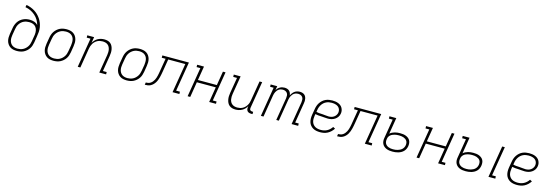

<svg xmlns="http://www.w3.org/2000/svg" viewBox="29 -1882 8717 3038"><g transform="rotate(15 4387.5 -363.5)"><path d="M249 8Q219 8 190.5 2Q162 -4 139 -19.5Q116 -35 100 -58Q84 -81 76.5 -108.5Q69 -136 69.5 -166Q70 -196 75 -226L92 -326Q96 -352 105.5 -378Q115 -404 130.5 -428Q146 -452 168 -470.5Q190 -489 216 -501Q242 -513 268.5 -518Q295 -523 321 -523Q341 -523 360 -520Q379 -517 396.5 -511Q414 -505 429.5 -494.5Q445 -484 456 -470Q445 -514 421.5 -552.5Q398 -591 364.5 -620.5Q331 -650 290.5 -669.5Q250 -689 203 -697L210 -735Q247 -729 282 -715.5Q317 -702 348 -683Q379 -664 404.5 -639Q430 -614 450.5 -584Q471 -554 484.5 -520Q498 -486 504.5 -448.5Q511 -411 508 -372Q505 -333 498 -294L482 -194Q477 -167 468.5 -140.5Q460 -114 444 -90Q428 -66 405.5 -46.5Q383 -27 357.5 -14.5Q332 -2 304 3Q276 8 249 8ZM251 -30Q273 -30 295.5 -34.5Q318 -39 339.5 -50Q361 -61 378.5 -77.5Q396 -94 409 -114Q422 -134 429 -156Q436 -178 440 -201L458 -310L459 -319Q463 -352 457 -383.5Q451 -415 432.5 -439Q414 -463 384.5 -473.5Q355 -484 322 -484Q300 -484 278 -480Q256 -476 234.5 -466Q213 -456 195.5 -440Q178 -424 165 -404.5Q152 -385 144.5 -363Q137 -341 134 -319L117 -219Q113 -196 112.5 -172Q112 -148 117 -126Q122 -104 134 -85Q146 -66 164 -53.5Q182 -41 204.5 -35.5Q227 -30 251 -30Z M849 8Q819 8 790.5 2Q762 -4 739 -19.5Q716 -35 700 -58Q684 -81 676.5 -108.5Q669 -136 669.5 -166Q670 -196 675 -226L692 -326Q696 -353 705 -379.5Q714 -406 730 -430Q746 -454 768 -473.5Q790 -493 815.5 -505.5Q841 -518 869 -523Q897 -528 924 -528Q954 -528 982.5 -522Q1011 -516 1034.5 -500.5Q1058 -485 1073.5 -462Q1089 -439 1096.5 -411.5Q1104 -384 1103.5 -354Q1103 -324 1098 -294L1082 -194Q1077 -167 1068.5 -140.5Q1060 -114 1044 -90Q1028 -66 1005.5 -46.5Q983 -27 957.5 -14.5Q932 -2 904 3Q876 8 849 8ZM851 -30Q873 -30 895.5 -34.5Q918 -39 939.5 -50Q961 -61 978.5 -77.5Q996 -94 1009 -114Q1022 -134 1029 -156Q1036 -178 1040 -201L1057 -301Q1060 -324 1060.5 -348Q1061 -372 1056.5 -394Q1052 -416 1040 -435Q1028 -454 1010 -466.5Q992 -479 969.5 -484.5Q947 -490 923 -490Q901 -490 878 -485.5Q855 -481 834 -470Q813 -459 795 -442.5Q777 -426 764.5 -406Q752 -386 744.5 -364Q737 -342 734 -319L717 -219Q713 -196 712.5 -172Q712 -148 717 -126Q722 -104 734 -85Q746 -66 764 -53.5Q782 -41 804.5 -35.5Q827 -30 851 -30Z M1246 0 1326 -482H1264L1263 -520H1375L1359 -422Q1373 -447 1393 -468Q1413 -489 1437.5 -502.5Q1462 -516 1489 -522Q1516 -528 1542 -528Q1570 -528 1597 -521Q1624 -514 1644 -497Q1664 -480 1675.5 -456Q1687 -432 1692 -405.5Q1697 -379 1696 -351Q1695 -323 1690 -294L1648 -38H1710L1711 0H1599L1649 -301Q1652 -324 1653 -347Q1654 -370 1649.5 -392Q1645 -414 1635 -433Q1625 -452 1607.5 -465.5Q1590 -479 1568 -484.5Q1546 -490 1523 -490Q1502 -490 1479.5 -485.5Q1457 -481 1437 -470Q1417 -459 1400 -442.5Q1383 -426 1371.5 -406.5Q1360 -387 1353 -366Q1346 -345 1342 -323L1289 0Z M2049 8Q2019 8 1990.5 2Q1962 -4 1939 -19.5Q1916 -35 1900 -58Q1884 -81 1876.5 -108.5Q1869 -136 1869.5 -166Q1870 -196 1875 -226L1892 -326Q1896 -353 1905 -379.5Q1914 -406 1930 -430Q1946 -454 1968 -473.5Q1990 -493 2015.5 -505.5Q2041 -518 2069 -523Q2097 -528 2124 -528Q2154 -528 2182.5 -522Q2211 -516 2234.5 -500.5Q2258 -485 2273.5 -462Q2289 -439 2296.5 -411.5Q2304 -384 2303.5 -354Q2303 -324 2298 -294L2282 -194Q2277 -167 2268.5 -140.5Q2260 -114 2244 -90Q2228 -66 2205.5 -46.5Q2183 -27 2157.5 -14.5Q2132 -2 2104 3Q2076 8 2049 8ZM2051 -30Q2073 -30 2095.5 -34.5Q2118 -39 2139.5 -50Q2161 -61 2178.5 -77.5Q2196 -94 2209 -114Q2222 -134 2229 -156Q2236 -178 2240 -201L2257 -301Q2260 -324 2260.5 -348Q2261 -372 2256.5 -394Q2252 -416 2240 -435Q2228 -454 2210 -466.5Q2192 -479 2169.5 -484.5Q2147 -490 2123 -490Q2101 -490 2078 -485.5Q2055 -481 2034 -470Q2013 -459 1995 -442.5Q1977 -426 1964.5 -406Q1952 -386 1944.5 -364Q1937 -342 1934 -319L1917 -219Q1913 -196 1912.5 -172Q1912 -148 1917 -126Q1922 -104 1934 -85Q1946 -66 1964 -53.5Q1982 -41 2004.5 -35.5Q2027 -30 2051 -30Z M2344 0 2350 -38Q2369 -38 2389 -42Q2409 -46 2426.5 -57.5Q2444 -69 2457.5 -85.5Q2471 -102 2480.5 -120Q2490 -138 2496 -157Q2502 -176 2506.5 -195.5Q2511 -215 2514.5 -234Q2518 -253 2521 -273L2556 -482H2493V-520H2928L2848 -38H2910L2911 0H2799L2879 -482H2599L2564 -271Q2560 -248 2555.5 -224.5Q2551 -201 2545 -178Q2539 -155 2530.5 -132Q2522 -109 2509 -87.5Q2496 -66 2478 -48Q2460 -30 2437.5 -18Q2415 -6 2391 -3Q2367 0 2344 0Z M3046 0 3126 -482H3064L3063 -520H3175L3137 -290H3447L3485 -520H3528L3448 -38H3510L3511 0H3399L3440 -251H3130L3089 0Z M3831 8Q3803 8 3776.5 1Q3750 -6 3729.5 -23Q3709 -40 3697.5 -64Q3686 -88 3681 -114.5Q3676 -141 3677 -169Q3678 -197 3683 -226L3726 -482H3664L3663 -520H3775L3725 -219Q3721 -196 3720.5 -173Q3720 -150 3724 -128Q3728 -106 3738.5 -87Q3749 -68 3766.5 -54.5Q3784 -41 3806 -35.5Q3828 -30 3851 -30Q3872 -30 3894 -34.5Q3916 -39 3936.5 -50Q3957 -61 3973.5 -77.5Q3990 -94 4002 -113.5Q4014 -133 4021 -154Q4028 -175 4031 -197L4085 -520H4128L4055 -81Q4053 -71 4054.5 -61Q4056 -51 4062 -44Q4068 -37 4077.5 -33.5Q4087 -30 4098 -30H4112L4111 8H4091Q4072 8 4055 3Q4038 -2 4026.5 -14.5Q4015 -27 4012 -45Q4009 -63 4012 -81L4015 -98Q4001 -73 3981 -52Q3961 -31 3936 -17.5Q3911 -4 3884 2Q3857 8 3831 8Z M4246 0 4326 -482H4268L4267 -520H4375L4363 -451Q4373 -469 4387.5 -484Q4402 -499 4419.5 -509Q4437 -519 4456 -523.5Q4475 -528 4494 -528Q4516 -528 4536 -522Q4556 -516 4571 -502.5Q4586 -489 4594 -470Q4602 -451 4604 -430Q4613 -451 4627.5 -470Q4642 -489 4660.5 -502.5Q4679 -516 4701.5 -522Q4724 -528 4745 -528Q4765 -528 4783.5 -523Q4802 -518 4817 -507Q4832 -496 4840.5 -479.5Q4849 -463 4853 -444.5Q4857 -426 4856.5 -406.5Q4856 -387 4852 -367L4798 -38H4856L4857 0H4749L4811 -374Q4814 -396 4812.5 -418Q4811 -440 4799.5 -457Q4788 -474 4768 -482Q4748 -490 4726 -490Q4711 -490 4695 -486Q4679 -482 4664 -472.5Q4649 -463 4638 -450Q4627 -437 4619 -422Q4611 -407 4606.5 -391.5Q4602 -376 4599 -360L4540 0H4498L4560 -374Q4563 -396 4561.5 -418Q4560 -440 4548 -457Q4536 -474 4516.5 -482Q4497 -490 4475 -490Q4459 -490 4443 -486Q4427 -482 4412.5 -472.5Q4398 -463 4387 -450Q4376 -437 4368 -422Q4360 -407 4355.5 -391.5Q4351 -376 4348 -360L4289 0Z M5217 8Q5186 8 5156 2.5Q5126 -3 5100.5 -17.5Q5075 -32 5056.5 -54.5Q5038 -77 5029.5 -105Q5021 -133 5020.5 -164Q5020 -195 5025 -226L5042 -326Q5046 -353 5055.5 -380Q5065 -407 5081 -431Q5097 -455 5119.5 -475Q5142 -495 5168.5 -507Q5195 -519 5222.5 -523.5Q5250 -528 5277 -528Q5302 -528 5326.5 -524.5Q5351 -521 5373 -512.5Q5395 -504 5413.5 -489.5Q5432 -475 5443.5 -454.5Q5455 -434 5459.5 -410Q5464 -386 5459 -361Q5455 -332 5437.5 -306Q5420 -280 5394 -263Q5368 -246 5339 -239Q5310 -232 5282 -232Q5255 -232 5229 -235Q5203 -238 5176 -239Q5149 -240 5123 -242Q5097 -244 5072 -250L5067 -219Q5063 -195 5063 -170Q5063 -145 5069.5 -122.5Q5076 -100 5090.5 -81.5Q5105 -63 5124.5 -51.5Q5144 -40 5168.5 -35Q5193 -30 5217 -30Q5243 -30 5268 -35Q5293 -40 5317 -52.5Q5341 -65 5361.5 -84Q5382 -103 5397 -126L5432 -108Q5415 -81 5390.5 -57.5Q5366 -34 5337.5 -19Q5309 -4 5278 2Q5247 8 5217 8ZM5284 -268Q5306 -268 5328 -273.5Q5350 -279 5369 -292Q5388 -305 5401 -325Q5414 -345 5417 -366Q5420 -385 5416.5 -403Q5413 -421 5404 -436Q5395 -451 5381 -461.5Q5367 -472 5350 -478.5Q5333 -485 5315 -487.5Q5297 -490 5278 -490Q5255 -490 5232 -486Q5209 -482 5187 -471.5Q5165 -461 5147 -444.5Q5129 -428 5116 -407.5Q5103 -387 5095 -364.5Q5087 -342 5084 -319L5079 -289Q5103 -282 5129 -280Q5155 -278 5181 -277Q5207 -276 5232.5 -272Q5258 -268 5284 -268Z M5494 0 5500 -38Q5519 -38 5539 -42Q5559 -46 5576.5 -57.5Q5594 -69 5607.5 -85.5Q5621 -102 5630.5 -120Q5640 -138 5646 -157Q5652 -176 5656.5 -195.5Q5661 -215 5664.5 -234Q5668 -253 5671 -273L5706 -482H5643V-520H6078L5998 -38H6060L6061 0H5949L6029 -482H5749L5714 -271Q5710 -248 5705.5 -224.5Q5701 -201 5695 -178Q5689 -155 5680.5 -132Q5672 -109 5659 -87.5Q5646 -66 5628 -48Q5610 -30 5587.5 -18Q5565 -6 5541 -3Q5517 0 5494 0Z M6401 8Q6375 8 6350.5 4.5Q6326 1 6303.5 -8Q6281 -17 6262.5 -33Q6244 -49 6233.5 -70.5Q6223 -92 6221 -117.5Q6219 -143 6224 -168L6276 -482H6214L6213 -520H6325L6281 -253Q6298 -269 6319 -279Q6340 -289 6361.5 -295Q6383 -301 6404.5 -303Q6426 -305 6447 -305Q6472 -305 6496 -302Q6520 -299 6542 -290.5Q6564 -282 6582.5 -267.5Q6601 -253 6611.5 -233Q6622 -213 6624.5 -188.5Q6627 -164 6623 -139Q6619 -116 6608.5 -93.5Q6598 -71 6580.5 -53Q6563 -35 6541 -23Q6519 -11 6495 -4Q6471 3 6447.5 5.5Q6424 8 6401 8ZM6402 -30Q6420 -30 6438.5 -32Q6457 -34 6476 -39.5Q6495 -45 6513 -54Q6531 -63 6545.5 -76.5Q6560 -90 6569 -108Q6578 -126 6581 -145Q6584 -164 6581 -183Q6578 -202 6568 -216.5Q6558 -231 6543 -241Q6528 -251 6510.5 -257Q6493 -263 6474 -265Q6455 -267 6436 -267Q6419 -267 6401.5 -265.5Q6384 -264 6367 -259.5Q6350 -255 6333.5 -248Q6317 -241 6302.5 -229.5Q6288 -218 6278.5 -201.5Q6269 -185 6267 -168L6266 -162Q6262 -143 6263.5 -123.5Q6265 -104 6273.5 -88Q6282 -72 6296 -60.5Q6310 -49 6327.5 -42Q6345 -35 6363.5 -32.5Q6382 -30 6402 -30Z M6796 0 6876 -482H6814L6813 -520H6925L6887 -290H7197L7235 -520H7278L7198 -38H7260L7261 0H7149L7190 -251H6880L6839 0Z M7974 0 8060 -520H8103L8023 -38H8085L8086 0ZM7600 8Q7574 8 7549.5 4.5Q7525 1 7502.5 -8Q7480 -17 7462 -33Q7444 -49 7433.5 -70.5Q7423 -92 7421 -117.5Q7419 -143 7424 -168L7476 -482H7414L7413 -520H7525L7481 -253Q7498 -269 7519 -279Q7540 -289 7561.5 -295Q7583 -301 7604 -303Q7625 -305 7646 -305Q7671 -305 7695 -302Q7719 -299 7740.5 -290.5Q7762 -282 7780.5 -267.5Q7799 -253 7809.5 -233Q7820 -213 7822 -188.5Q7824 -164 7820 -139Q7816 -116 7806 -93.5Q7796 -71 7778.5 -53Q7761 -35 7739 -23Q7717 -11 7693.5 -4Q7670 3 7646.5 5.5Q7623 8 7600 8ZM7601 -30Q7619 -30 7637.5 -32Q7656 -34 7674.5 -39.5Q7693 -45 7711 -54Q7729 -63 7743.5 -77Q7758 -91 7766.5 -108.5Q7775 -126 7778 -145Q7781 -164 7778.5 -183Q7776 -202 7766.5 -216.5Q7757 -231 7741.5 -241Q7726 -251 7709 -257Q7692 -263 7673 -265Q7654 -267 7635 -267Q7618 -267 7600.5 -265.5Q7583 -264 7566 -259.5Q7549 -255 7532.5 -248Q7516 -241 7502 -229Q7488 -217 7478.5 -201Q7469 -185 7467 -168L7466 -162Q7462 -143 7463.5 -123.5Q7465 -104 7473.5 -88Q7482 -72 7495.5 -60.5Q7509 -49 7526.5 -42Q7544 -35 7562.5 -32.5Q7581 -30 7601 -30Z M8442 8Q8411 8 8381 2.5Q8351 -3 8325.5 -17.5Q8300 -32 8281.5 -54.5Q8263 -77 8254.5 -105Q8246 -133 8245.5 -164Q8245 -195 8250 -226L8267 -326Q8271 -353 8280.5 -380Q8290 -407 8306 -431Q8322 -455 8344.5 -475Q8367 -495 8393.5 -507Q8420 -519 8447.5 -523.5Q8475 -528 8502 -528Q8527 -528 8551.5 -524.5Q8576 -521 8598 -512.5Q8620 -504 8638.5 -489.5Q8657 -475 8668.5 -454.5Q8680 -434 8684.5 -410Q8689 -386 8684 -361Q8680 -332 8662.5 -306Q8645 -280 8619 -263Q8593 -246 8564 -239Q8535 -232 8507 -232Q8480 -232 8454 -235Q8428 -238 8401 -239Q8374 -240 8348 -242Q8322 -244 8297 -250L8292 -219Q8288 -195 8288 -170Q8288 -145 8294.5 -122.5Q8301 -100 8315.5 -81.5Q8330 -63 8349.5 -51.5Q8369 -40 8393.5 -35Q8418 -30 8442 -30Q8468 -30 8493 -35Q8518 -40 8542 -52.5Q8566 -65 8586.5 -84Q8607 -103 8622 -126L8657 -108Q8640 -81 8615.5 -57.5Q8591 -34 8562.5 -19Q8534 -4 8503 2Q8472 8 8442 8ZM8509 -268Q8531 -268 8553 -273.5Q8575 -279 8594 -292Q8613 -305 8626 -325Q8639 -345 8642 -366Q8645 -385 8641.5 -403Q8638 -421 8629 -436Q8620 -451 8606 -461.5Q8592 -472 8575 -478.5Q8558 -485 8540 -487.5Q8522 -490 8503 -490Q8480 -490 8457 -486Q8434 -482 8412 -471.5Q8390 -461 8372 -444.5Q8354 -428 8341 -407.5Q8328 -387 8320 -364.5Q8312 -342 8309 -319L8304 -289Q8328 -282 8354 -280Q8380 -278 8406 -277Q8432 -276 8457.5 -272Q8483 -268 8509 -268Z"/></g></svg>

Font: Iosevka Etoile Extralight
Style: Italic
Weight: 200
Italic angle: -9°
Designer: Belleve Invis
Foundry: Belleve Invis
Version: Version 22.1.2; ttfautohint (v1.8.4)